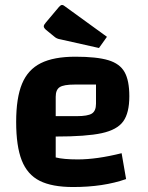

<svg xmlns="http://www.w3.org/2000/svg" viewBox="-20 -740 595 772"><path d="M469 -124 487 -20Q396 12 274 12Q189 12 139.5 -13Q90 -38 67.5 -95Q45 -152 45 -250Q45 -346 68.5 -403Q92 -460 144 -486Q196 -512 283 -512Q369 -512 415.5 -498Q462 -484 481 -450Q500 -416 500 -353Q500 -286 475.5 -252Q451 -218 389 -204.5Q327 -191 204 -191V-107Q235 -99 293 -99Q369 -99 469 -124ZM204 -351V-273H289Q333 -273 349.5 -283.5Q366 -294 366 -323V-400H280Q236 -400 220 -389.5Q204 -379 204 -351ZM222 -582Q208 -584 198 -593L165 -620Q156 -628 156 -634Q156 -640 164 -649L217 -712Q221 -716 223.5 -718Q226 -720 230 -720Q234 -720 239 -716L410 -592L378 -547Z"/></svg>

Font: Changa SemiBold
Style: Regular
Weight: 600
Designer: Eduardo Rodriguez Tunni
Foundry: Eduardo Rodriguez Tunni
Version: Version 2.002; ttfautohint (v1.5) -l 8 -r 50 -G 150 -x 14 -H